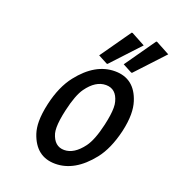

<svg xmlns="http://www.w3.org/2000/svg" viewBox="-139 -876 912 995"><g transform="rotate(20 317.0 -378.0)"><path d="M232.9 -268.6Q219.2 -208 219.2 -170.4Q219.2 -151.4 222.7 -137.7Q241.2 -73.2 295.9 -73.2Q350.6 -73.2 398.4 -137.7Q428.7 -178.7 449.2 -268.6Q462.9 -328.6 462.9 -366.2Q462.9 -386.2 459 -399.4Q442.4 -463.9 385.7 -463.9Q328.6 -463.9 281.7 -398.4Q253.4 -358.9 232.9 -268.6ZM135.3 -268.1Q158.7 -370.6 208.5 -434.1Q296.9 -546.9 405.3 -546.9Q513.7 -546.9 549.3 -434.1Q559.1 -403.3 559.1 -364.7Q559.1 -322.3 546.9 -268.6Q522 -164.1 473.6 -103Q384.3 9.8 276.4 9.8Q169.9 9.8 132.3 -102.5Q122.6 -132.3 122.6 -168.9Q122.6 -211.9 135.3 -268.1ZM552.7 -764.6H557.6L633.8 -723.6L490.2 -569.3H485.4L434.6 -596.2ZM417.5 -764.6H422.4L498.5 -723.6L355 -569.3H350.1L299.3 -596.2Z"/></g></svg>

Font: Nova Script
Style: Regular
Weight: 400
Italic angle: -13°
Version: Version 2.001